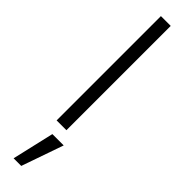

<svg xmlns="http://www.w3.org/2000/svg" viewBox="-351 -701 954 954"><g transform="rotate(45 126.0 -224.5)"><path d="M109.4 284.2 186.5 63H106.9L55.7 284.2ZM142.6 0V-732.9H73.7V0Z"/></g></svg>

Font: Ride Light
Style: Regular
Weight: 300
Version: Version 3.000